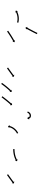

<svg xmlns="http://www.w3.org/2000/svg" viewBox="1156 -1740 595 2946"><g transform="rotate(90 1453.0 -266.5)"><path d="M321.1 -231.5C321.6 -231.3 322 -231.2 322.5 -231L328.5 -250.1C328 -250.3 327.4 -250.4 326.9 -250.6C326.9 -250.6 326.9 -250.6 326.8 -250.6C326.8 -250.6 326.8 -250.6 326.8 -250.6C325 -251.1 323.3 -251.6 321.5 -252.1C321.5 -252.1 321.5 -252.1 321.4 -252.1C321.4 -252.1 321.4 -252.1 321.4 -252.1C318.6 -252.8 315.8 -253.4 313 -254C313 -254 313 -254 313 -254C312.9 -254 312.9 -254 312.9 -254C309.3 -254.7 305.6 -255.3 301.9 -255.9C301.9 -255.9 301.9 -255.9 301.9 -255.9C301.8 -255.9 301.8 -255.9 301.8 -255.9C297.4 -256.5 293.1 -257 288.7 -257.4C288.7 -257.4 288.7 -257.4 288.6 -257.4C288.6 -257.4 288.5 -257.4 288.5 -257.4C283.6 -257.8 278.7 -258.1 273.9 -258.3C273.9 -258.3 273.8 -258.3 273.7 -258.3C273.7 -258.3 273.6 -258.3 273.6 -258.3C268.4 -258.4 263.2 -258.4 257.9 -258.2C257.9 -258.2 257.9 -258.2 257.8 -258.2C257.8 -258.2 257.7 -258.2 257.7 -258.2C252.3 -258 246.9 -257.6 241.5 -257.1C241.5 -257.1 241.5 -257.1 241.4 -257.1C241.4 -257.1 241.3 -257.1 241.3 -257.1C235.9 -256.4 230.6 -255.7 225.3 -254.8C225.3 -254.8 225.2 -254.8 225.1 -254.8C225.1 -254.8 225 -254.8 225 -254.8C219.9 -253.9 214.8 -252.8 209.7 -251.6C209.7 -251.6 209.6 -251.6 209.6 -251.6C209.5 -251.6 209.5 -251.6 209.5 -251.6C204.7 -250.4 200 -249.1 195.3 -247.7C195.3 -247.7 195.3 -247.7 195.2 -247.7C195.2 -247.6 195.1 -247.6 195.1 -247.6C190.9 -246.3 186.8 -244.9 182.7 -243.4C182.7 -243.4 182.6 -243.4 182.6 -243.4C182.5 -243.3 182.5 -243.3 182.5 -243.3C179 -242 175.6 -240.6 172.2 -239.2C172.2 -239.2 172.1 -239.2 172.1 -239.2C172.1 -239.2 172 -239.2 172 -239.2C169.4 -238 166.8 -236.9 164.2 -235.7C164.2 -235.7 164.2 -235.7 164.2 -235.6C164.1 -235.6 164.1 -235.6 164.1 -235.6C162.5 -234.8 160.8 -234 159.2 -233.2C159.2 -233.2 159.1 -233.2 159.1 -233.2C159.1 -233.2 159.1 -233.2 159.1 -233.2C158.5 -232.9 158 -232.6 157.4 -232.3L151.4 -244.1L141.2 -213L172.3 -202.7L166.4 -214.5C167 -214.8 167.5 -215 168.1 -215.3C168.1 -215.3 168.1 -215.3 168 -215.3C168 -215.3 168 -215.3 168 -215.3C169.6 -216.1 171.1 -216.8 172.7 -217.6C172.7 -217.6 172.7 -217.5 172.7 -217.5C172.6 -217.5 172.6 -217.5 172.6 -217.5C175.1 -218.6 177.5 -219.7 180 -220.8C180 -220.8 180 -220.8 179.9 -220.8C179.9 -220.8 179.9 -220.8 179.9 -220.8C183.1 -222.1 186.4 -223.4 189.6 -224.6C189.6 -224.6 189.6 -224.6 189.5 -224.6C189.5 -224.6 189.5 -224.6 189.5 -224.6C193.3 -226 197.3 -227.3 201.2 -228.6C201.2 -228.6 201.2 -228.6 201.1 -228.5C201.1 -228.5 201 -228.5 201 -228.5C205.4 -229.8 209.9 -231.1 214.4 -232.2C214.4 -232.2 214.3 -232.2 214.3 -232.2C214.2 -232.2 214.2 -232.1 214.2 -232.1C219 -233.2 223.8 -234.2 228.7 -235.1C228.7 -235.1 228.6 -235.1 228.5 -235.1C228.5 -235.1 228.4 -235.1 228.4 -235.1C233.5 -235.9 238.5 -236.6 243.6 -237.2C243.6 -237.2 243.5 -237.2 243.5 -237.2C243.4 -237.2 243.4 -237.2 243.4 -237.2C248.5 -237.6 253.6 -238 258.7 -238.2C258.7 -238.2 258.6 -238.2 258.6 -238.2C258.5 -238.2 258.4 -238.2 258.4 -238.2C263.4 -238.4 268.3 -238.4 273.3 -238.3C273.3 -238.3 273.2 -238.3 273.2 -238.3C273.1 -238.3 273.1 -238.3 273.1 -238.3C277.7 -238.1 282.3 -237.9 286.9 -237.5C286.9 -237.5 286.9 -237.5 286.8 -237.5C286.8 -237.5 286.7 -237.5 286.7 -237.5C290.9 -237.1 295 -236.6 299.1 -236.1C299.1 -236.1 299 -236.1 299 -236.1C298.9 -236.1 298.9 -236.1 298.9 -236.1C302.3 -235.6 305.7 -235 309.1 -234.3C309.1 -234.3 309.1 -234.3 309.1 -234.4C309 -234.4 309 -234.4 309 -234.4C311.5 -233.8 314.1 -233.3 316.7 -232.7C316.7 -232.7 316.6 -232.7 316.6 -232.7C316.6 -232.7 316.5 -232.7 316.5 -232.7C318.1 -232.3 319.7 -231.9 321.2 -231.4C321.2 -231.4 321.2 -231.4 321.2 -231.4C321.1 -231.5 321.1 -231.5 321.1 -231.5ZM502.3 -533.5C502.6 -534.1 502.9 -534.7 503.1 -535.4L484.9 -543.6C484.6 -543 484.4 -542.4 484.1 -541.8L484.1 -541.8L484.1 -541.8C483.3 -540.1 482.5 -538.4 481.7 -536.7L481.7 -536.7L481.7 -536.7C480.5 -534 479.3 -531.4 478 -528.7L478 -528.8L478 -528.8C476.4 -525.4 474.7 -522 473.1 -518.6L473.1 -518.6L473.1 -518.6C471.1 -514.6 469.1 -510.6 467.1 -506.5L467.1 -506.6L467.1 -506.6C464.9 -502.1 462.6 -497.7 460.3 -493.2L460.3 -493.2L460.3 -493.2C457.9 -488.5 455.5 -483.7 453 -479L453 -479L453 -479C450.5 -474.1 447.9 -469.2 445.4 -464.4L445.4 -464.4L445.4 -464.4C442.8 -459.5 440.2 -454.6 437.7 -449.8L437.7 -449.8L437.7 -449.8C435.2 -445 432.7 -440.3 430.2 -435.6C427.8 -431.2 425.5 -426.8 423.1 -422.4C421 -418.5 418.9 -414.6 416.8 -410.6C415 -407.3 413.2 -404 411.4 -400.7C410 -398.1 408.6 -395.6 407.3 -393C406.4 -391.3 405.5 -389.7 404.6 -388.1C404.3 -387.5 404 -386.9 403.6 -386.3L392.1 -392.6L401.4 -361.2L432.8 -370.5L421.2 -376.8C421.5 -377.4 421.9 -378 422.2 -378.5C423.1 -380.2 424 -381.8 424.9 -383.5C426.2 -386 427.6 -388.6 429 -391.2C430.8 -394.5 432.6 -397.8 434.4 -401.2C436.5 -405.1 438.6 -409.1 440.7 -413C443.1 -417.4 445.5 -421.8 447.8 -426.2C450.3 -430.9 452.8 -435.7 455.3 -440.4L455.3 -440.4L455.3 -440.4C457.9 -445.3 460.5 -450.2 463.1 -455.1L463.1 -455.1L463.1 -455.1C465.6 -460 468.2 -464.9 470.8 -469.8L470.8 -469.8L470.8 -469.8C473.2 -474.6 475.7 -479.3 478.1 -484.1L478.1 -484.1L478.1 -484.1C480.4 -488.6 482.7 -493.1 485 -497.6L485 -497.6L485 -497.6C487 -501.6 489 -505.7 491 -509.7L491 -509.8L491 -509.8C492.7 -513.2 494.4 -516.7 496 -520.1L496 -520.1L496.1 -520.1C497.3 -522.8 498.6 -525.5 499.9 -528.2L499.9 -528.2L499.9 -528.2C500.7 -530 501.5 -531.7 502.3 -533.5L502.3 -533.5Z M452.6 -95.4C452.1 -95 451.5 -94.6 451 -94.2L462.4 -77.8C463 -78.2 463.5 -78.6 464.1 -79C465.6 -80 467.1 -81.1 468.7 -82.2L468.7 -82.2L468.7 -82.2C471.1 -83.8 473.5 -85.5 475.9 -87.1L475.9 -87.1L475.9 -87.1C479 -89.2 482.1 -91.4 485.3 -93.5L485.2 -93.5L485.2 -93.5C488.9 -96 492.7 -98.5 496.4 -100.9L496.4 -100.9L496.4 -100.9C500.5 -103.7 504.7 -106.4 508.9 -109.2L508.9 -109.2L508.9 -109.2C513.3 -112.1 517.8 -115 522.3 -117.9L522.3 -117.9L522.3 -117.8C526.9 -120.8 531.6 -123.8 536.3 -126.7L536.3 -126.7L536.2 -126.7C540.9 -129.6 545.6 -132.5 550.3 -135.4L550.3 -135.4L550.3 -135.4C554.8 -138.2 559.4 -141 564 -143.7L563.9 -143.7L563.9 -143.7C568.2 -146.3 572.5 -148.9 576.8 -151.4L576.8 -151.4L576.8 -151.4C580.6 -153.7 584.5 -155.9 588.4 -158.2L588.4 -158.2L588.3 -158.2C591.6 -160.1 594.9 -162 598.2 -163.8L598.2 -163.8L598.2 -163.8C600.7 -165.3 603.2 -166.7 605.8 -168.2L605.8 -168.2L605.8 -168.2C607.4 -169.1 609 -170 610.7 -170.9C611.2 -171.2 611.8 -171.6 612.4 -171.9L618.8 -160.4L627.8 -191.9L596.2 -200.8L602.6 -189.3C602.1 -189 601.5 -188.7 600.9 -188.4C599.2 -187.4 597.6 -186.5 595.9 -185.6L595.9 -185.6L595.9 -185.6C593.4 -184.1 590.8 -182.7 588.3 -181.2L588.2 -181.2L588.2 -181.2C584.9 -179.3 581.6 -177.4 578.3 -175.5L578.3 -175.5L578.3 -175.5C574.4 -173.2 570.5 -170.9 566.6 -168.6L566.6 -168.6L566.6 -168.6C562.3 -166 557.9 -163.5 553.6 -160.9L553.6 -160.9L553.6 -160.9C549 -158.1 544.4 -155.3 539.8 -152.5L539.8 -152.5L539.8 -152.4C535.1 -149.5 530.3 -146.6 525.6 -143.6L525.6 -143.6L525.6 -143.6C520.9 -140.7 516.2 -137.7 511.5 -134.7L511.5 -134.7L511.5 -134.7C507 -131.8 502.5 -128.9 498 -125.9L497.9 -125.9L497.9 -125.9C493.7 -123.2 489.5 -120.4 485.3 -117.6L485.3 -117.6L485.3 -117.6C481.5 -115.1 477.8 -112.6 474.1 -110.1L474.1 -110.1L474 -110C470.9 -107.9 467.7 -105.8 464.6 -103.6L464.6 -103.6L464.6 -103.6C462.1 -101.9 459.7 -100.3 457.3 -98.6L457.3 -98.6L457.3 -98.6C455.7 -97.5 454.2 -96.5 452.6 -95.4Z M1017.2 -93.7C1016.7 -93.4 1016.3 -93.1 1015.8 -92.8L1027.4 -76.5C1027.9 -76.8 1028.3 -77.1 1028.7 -77.4C1030 -78.3 1031.3 -79.2 1032.5 -80.1C1034.4 -81.5 1036.4 -82.9 1038.3 -84.2C1040.9 -86 1043.4 -87.8 1045.9 -89.6C1048.9 -91.7 1051.9 -93.8 1054.9 -96C1058.2 -98.3 1061.5 -100.7 1064.8 -103.1C1068.4 -105.6 1072 -108.1 1075.5 -110.7C1079.2 -113.3 1082.8 -115.9 1086.5 -118.6C1090.2 -121.2 1093.8 -123.8 1097.5 -126.5L1097.5 -126.5L1097.5 -126.5C1101 -129 1104.6 -131.6 1108.1 -134.2L1108.1 -134.2L1108.1 -134.2C1111.4 -136.6 1114.7 -139 1118 -141.4L1118 -141.4L1118 -141.4C1120.9 -143.6 1123.9 -145.7 1126.8 -147.9L1126.8 -147.9L1126.8 -147.9C1129.3 -149.8 1131.8 -151.6 1134.3 -153.4C1136.2 -154.9 1138.1 -156.3 1140 -157.7C1141.2 -158.6 1142.5 -159.6 1143.7 -160.5C1144.1 -160.8 1144.6 -161.1 1145 -161.4L1152.9 -150.9L1157.5 -183.4L1125.1 -188L1133 -177.4C1132.6 -177.1 1132.1 -176.8 1131.7 -176.5C1130.5 -175.6 1129.3 -174.6 1128 -173.7C1126.1 -172.3 1124.2 -170.9 1122.3 -169.5C1119.9 -167.7 1117.4 -165.8 1114.9 -164L1114.9 -164L1114.9 -164C1112 -161.8 1109.1 -159.7 1106.1 -157.5L1106.1 -157.5L1106.2 -157.5C1102.9 -155.1 1099.6 -152.7 1096.3 -150.3L1096.3 -150.3L1096.3 -150.3C1092.8 -147.8 1089.3 -145.2 1085.8 -142.7L1085.8 -142.7L1085.8 -142.7C1082.1 -140.1 1078.5 -137.4 1074.8 -134.8C1071.2 -132.2 1067.5 -129.6 1063.9 -126.9C1060.3 -124.4 1056.8 -121.9 1053.2 -119.4C1049.9 -117 1046.6 -114.6 1043.3 -112.3C1040.3 -110.1 1037.3 -108 1034.3 -105.9C1031.8 -104.1 1029.3 -102.3 1026.8 -100.5C1024.8 -99.2 1022.9 -97.8 1020.9 -96.4C1019.7 -95.5 1018.4 -94.6 1017.2 -93.7Z M1252.6 -1.3C1252.2 -0.7 1251.9 -0.1 1251.5 0.4L1268.2 11.5C1268.5 10.9 1268.9 10.3 1269.3 9.8L1269.3 9.8L1269.3 9.8C1270.3 8.2 1271.4 6.7 1272.4 5.1C1272.4 5.1 1272.4 5.1 1272.4 5.1C1272.4 5.1 1272.4 5.1 1272.4 5.1C1274.1 2.7 1275.8 0.3 1277.5 -2.1C1277.5 -2.1 1277.5 -2 1277.5 -2C1277.4 -2 1277.4 -2 1277.4 -2C1279.6 -5.1 1281.9 -8.2 1284.1 -11.2L1284.1 -11.2L1284.1 -11.2C1286.8 -14.8 1289.4 -18.4 1292.1 -22L1292.1 -22L1292.1 -21.9C1295.1 -25.9 1298.2 -29.9 1301.3 -33.8L1301.2 -33.8L1301.2 -33.8C1304.5 -38 1307.8 -42.2 1311.2 -46.4L1311.2 -46.4L1311.2 -46.4C1314.6 -50.7 1318.1 -54.9 1321.6 -59.2L1321.6 -59.2L1321.6 -59.2C1325.1 -63.4 1328.7 -67.7 1332.2 -71.9L1332.2 -71.8L1332.2 -71.8C1335.7 -75.9 1339.2 -80 1342.7 -84L1342.7 -84L1342.6 -84C1345.9 -87.7 1349.3 -91.5 1352.6 -95.2L1352.6 -95.2L1352.6 -95.2C1355.6 -98.5 1358.6 -101.8 1361.6 -105.1L1361.6 -105.1L1361.6 -105.1C1364.2 -107.9 1366.7 -110.6 1369.3 -113.4L1369.3 -113.4L1369.3 -113.4C1371.3 -115.5 1373.3 -117.6 1375.3 -119.7L1375.3 -119.7L1375.3 -119.7C1376.6 -121.1 1377.9 -122.4 1379.2 -123.8L1379.2 -123.8L1379.2 -123.8C1379.7 -124.3 1380.2 -124.7 1380.6 -125.2L1390.1 -116L1389.6 -148.8L1356.8 -148.3L1366.3 -139.2C1365.8 -138.7 1365.3 -138.2 1364.9 -137.7L1364.9 -137.7L1364.9 -137.7C1363.5 -136.3 1362.2 -135 1360.9 -133.6L1360.9 -133.6L1360.9 -133.6C1358.8 -131.4 1356.8 -129.3 1354.8 -127.1L1354.7 -127.1L1354.7 -127.1C1352.1 -124.3 1349.5 -121.5 1346.9 -118.7L1346.9 -118.6L1346.9 -118.6C1343.8 -115.3 1340.7 -111.9 1337.7 -108.6L1337.7 -108.5L1337.7 -108.5C1334.3 -104.7 1331 -101 1327.6 -97.1L1327.6 -97.1L1327.6 -97.1C1324 -93 1320.5 -88.9 1317 -84.8L1317 -84.8L1317 -84.8C1313.4 -80.5 1309.8 -76.2 1306.2 -71.9L1306.2 -71.9L1306.2 -71.9C1302.6 -67.6 1299.1 -63.3 1295.6 -58.9L1295.6 -58.9L1295.6 -58.9C1292.2 -54.6 1288.8 -50.4 1285.5 -46.1L1285.5 -46.1L1285.5 -46.1C1282.4 -42.1 1279.3 -38.1 1276.2 -34.1L1276.2 -34L1276.2 -34C1273.4 -30.4 1270.7 -26.7 1268 -23.1L1268 -23.1L1268 -23C1265.7 -19.9 1263.4 -16.8 1261.2 -13.7C1261.2 -13.7 1261.2 -13.6 1261.2 -13.6C1261.2 -13.6 1261.1 -13.6 1261.1 -13.6C1259.4 -11.2 1257.7 -8.7 1256 -6.2C1256 -6.2 1256 -6.2 1256 -6.2C1256 -6.2 1255.9 -6.2 1255.9 -6.2C1254.8 -4.6 1253.7 -3 1252.6 -1.3L1252.6 -1.3ZM1457.4 -7.2C1457 -6.7 1456.6 -6.1 1456.2 -5.6L1472.2 6.4C1472.6 5.9 1473 5.3 1473.4 4.8C1474.5 3.3 1475.6 1.8 1476.8 0.3C1478.5 -2 1480.3 -4.3 1482 -6.7L1482 -6.7L1482 -6.6C1484.3 -9.7 1486.6 -12.7 1488.9 -15.7L1488.9 -15.7L1488.9 -15.7C1491.6 -19.2 1494.3 -22.8 1497.1 -26.3L1497.1 -26.3L1497 -26.3C1500.1 -30.2 1503.2 -34.2 1506.2 -38.1L1506.2 -38.1L1506.2 -38.1C1509.5 -42.3 1512.8 -46.5 1516.2 -50.7L1516.2 -50.7L1516.1 -50.6C1519.6 -55 1523 -59.3 1526.5 -63.6L1526.5 -63.5L1526.5 -63.5C1529.9 -67.8 1533.4 -72.1 1536.9 -76.4L1536.9 -76.3L1536.9 -76.3C1540.3 -80.4 1543.7 -84.6 1547.2 -88.7L1547.1 -88.6L1547.1 -88.6C1550.4 -92.5 1553.6 -96.3 1556.8 -100.1L1556.8 -100.1L1556.8 -100C1559.7 -103.4 1562.6 -106.8 1565.6 -110.2L1565.6 -110.2L1565.6 -110.2C1568.1 -113 1570.6 -115.9 1573.1 -118.7L1573.1 -118.7L1573 -118.7C1575 -120.9 1576.9 -123.1 1578.9 -125.2L1578.9 -125.2L1578.9 -125.2C1580.1 -126.6 1581.4 -128 1582.6 -129.4L1582.6 -129.4L1582.6 -129.4C1583.1 -129.9 1583.5 -130.4 1584 -130.9L1593.7 -122L1592.2 -154.8L1559.4 -153.2L1569.2 -144.3C1568.7 -143.8 1568.3 -143.3 1567.8 -142.8L1567.8 -142.8L1567.8 -142.8C1566.5 -141.4 1565.3 -140 1564 -138.6L1564 -138.6L1564 -138.6C1562 -136.4 1560.1 -134.2 1558.1 -132L1558.1 -132L1558.1 -132C1555.5 -129.1 1553 -126.2 1550.5 -123.4L1550.5 -123.3L1550.5 -123.3C1547.5 -119.9 1544.6 -116.5 1541.6 -113.1L1541.6 -113.1L1541.6 -113C1538.3 -109.2 1535.1 -105.4 1531.8 -101.5L1531.8 -101.5L1531.8 -101.5C1528.4 -97.4 1524.9 -93.2 1521.5 -89.1L1521.5 -89.1L1521.5 -89C1517.9 -84.7 1514.4 -80.4 1510.9 -76.1L1510.9 -76.1L1510.9 -76.1C1507.4 -71.8 1504 -67.5 1500.5 -63.1L1500.5 -63.1L1500.5 -63.1C1497.1 -58.9 1493.8 -54.7 1490.5 -50.4L1490.5 -50.4L1490.5 -50.4C1487.4 -46.5 1484.3 -42.5 1481.2 -38.5L1481.2 -38.5L1481.2 -38.5C1478.5 -35 1475.7 -31.4 1473 -27.8L1473 -27.8L1473 -27.8C1470.7 -24.8 1468.4 -21.8 1466.1 -18.7L1466.1 -18.7L1466.1 -18.7C1464.3 -16.4 1462.6 -14.1 1460.8 -11.7C1459.7 -10.2 1458.5 -8.7 1457.4 -7.2Z M1690.5 -395.7C1690.4 -395.3 1690.2 -394.9 1690.1 -394.5L1709.2 -388.5C1709.3 -388.9 1709.4 -389.2 1709.6 -389.6C1709.6 -389.6 1709.6 -389.6 1709.5 -389.6C1709.5 -389.5 1709.5 -389.5 1709.5 -389.5C1709.9 -390.5 1710.2 -391.5 1710.6 -392.5C1710.6 -392.5 1710.6 -392.5 1710.6 -392.4C1710.5 -392.4 1710.5 -392.3 1710.5 -392.3C1711.1 -393.9 1711.8 -395.4 1712.5 -397C1712.5 -397 1712.4 -396.9 1712.4 -396.8C1712.4 -396.7 1712.3 -396.7 1712.3 -396.7C1713.3 -398.6 1714.3 -400.6 1715.5 -402.4C1715.5 -402.4 1715.4 -402.3 1715.3 -402.3C1715.3 -402.2 1715.2 -402.1 1715.2 -402.1C1716.6 -404.3 1718.2 -406.4 1719.8 -408.4C1719.8 -408.4 1719.7 -408.3 1719.6 -408.2C1719.5 -408.1 1719.4 -408 1719.4 -408C1721.4 -410.2 1723.4 -412.3 1725.6 -414.2C1725.6 -414.2 1725.5 -414.1 1725.4 -414C1725.2 -413.9 1725.1 -413.8 1725.1 -413.8C1727.6 -415.8 1730.2 -417.5 1732.9 -419.1C1732.9 -419.1 1732.7 -419.1 1732.6 -419C1732.4 -418.9 1732.3 -418.8 1732.3 -418.8C1735.2 -420.3 1738.2 -421.5 1741.2 -422.6C1741.2 -422.6 1741.1 -422.6 1740.9 -422.5C1740.7 -422.5 1740.6 -422.4 1740.6 -422.4C1743.7 -423.2 1746.9 -423.9 1750.1 -424.3C1750.1 -424.3 1749.9 -424.3 1749.8 -424.3C1749.6 -424.2 1749.4 -424.2 1749.4 -424.2C1752.5 -424.4 1755.7 -424.4 1758.8 -424.3C1758.8 -424.3 1758.6 -424.3 1758.5 -424.3C1758.3 -424.3 1758.1 -424.3 1758.1 -424.3C1761.1 -423.9 1764.1 -423.3 1767 -422.5C1767 -422.5 1766.8 -422.6 1766.5 -422.7C1766.3 -422.7 1766.1 -422.8 1766.1 -422.8C1768.7 -421.7 1771.3 -420.4 1773.6 -418.8C1773.6 -418.8 1773.4 -418.9 1773.2 -419.1C1772.9 -419.3 1772.7 -419.4 1772.7 -419.4C1774.5 -417.8 1776.2 -416.1 1777.7 -414.2C1777.7 -414.2 1777.6 -414.3 1777.5 -414.5C1777.4 -414.6 1777.3 -414.8 1777.3 -414.8C1778.3 -413.3 1779.2 -411.8 1780 -410.2C1780 -410.2 1780 -410.3 1780 -410.3C1779.9 -410.4 1779.9 -410.5 1779.9 -410.5C1780.4 -409.5 1780.8 -408.5 1781.3 -407.5C1781.3 -407.5 1781.3 -407.5 1781.3 -407.6C1781.2 -407.6 1781.2 -407.6 1781.2 -407.6C1781.4 -407.2 1781.5 -406.9 1781.7 -406.5L1769.5 -401.5L1799.8 -388.9L1812.3 -419.2L1800.2 -414.2C1800 -414.6 1799.8 -415 1799.7 -415.4C1799.7 -415.4 1799.7 -415.4 1799.6 -415.4C1799.6 -415.5 1799.6 -415.5 1799.6 -415.5C1799.1 -416.7 1798.5 -418 1797.9 -419.2C1797.9 -419.2 1797.9 -419.3 1797.8 -419.3C1797.8 -419.4 1797.7 -419.5 1797.7 -419.5C1796.6 -421.7 1795.3 -423.8 1794 -425.8C1794 -425.8 1793.9 -426 1793.7 -426.1C1793.6 -426.3 1793.5 -426.4 1793.5 -426.4C1791.3 -429.3 1788.7 -432 1785.9 -434.4C1785.9 -434.4 1785.7 -434.6 1785.5 -434.8C1785.3 -435 1785.1 -435.1 1785.1 -435.1C1781.5 -437.6 1777.7 -439.7 1773.6 -441.3C1773.6 -441.3 1773.4 -441.4 1773.2 -441.5C1772.9 -441.6 1772.7 -441.7 1772.7 -441.7C1768.7 -442.8 1764.7 -443.7 1760.6 -444.2C1760.6 -444.2 1760.4 -444.2 1760.3 -444.2C1760.1 -444.2 1759.9 -444.2 1759.9 -444.2C1756 -444.5 1752.1 -444.4 1748.2 -444.2C1748.2 -444.2 1748 -444.2 1747.8 -444.2C1747.7 -444.1 1747.5 -444.1 1747.5 -444.1C1743.4 -443.6 1739.4 -442.8 1735.4 -441.7C1735.4 -441.7 1735.2 -441.7 1735 -441.6C1734.9 -441.6 1734.7 -441.5 1734.7 -441.5C1730.8 -440.2 1726.9 -438.5 1723.2 -436.6C1723.2 -436.6 1723.1 -436.6 1722.9 -436.5C1722.8 -436.4 1722.6 -436.3 1722.6 -436.3C1719.2 -434.3 1715.8 -432 1712.7 -429.5C1712.7 -429.5 1712.6 -429.4 1712.5 -429.3C1712.3 -429.2 1712.2 -429.1 1712.2 -429.1C1709.5 -426.6 1706.9 -424 1704.4 -421.2C1704.4 -421.2 1704.3 -421.1 1704.2 -421C1704.2 -420.9 1704.1 -420.8 1704.1 -420.8C1702.1 -418.3 1700.2 -415.6 1698.4 -412.9C1698.4 -412.9 1698.4 -412.8 1698.3 -412.7C1698.2 -412.6 1698.2 -412.5 1698.2 -412.5C1696.8 -410.2 1695.6 -407.9 1694.4 -405.5C1694.4 -405.5 1694.4 -405.4 1694.3 -405.3C1694.3 -405.3 1694.3 -405.2 1694.3 -405.2C1693.4 -403.4 1692.6 -401.5 1691.9 -399.6C1691.9 -399.6 1691.9 -399.6 1691.9 -399.5C1691.8 -399.5 1691.8 -399.4 1691.8 -399.4C1691.4 -398.2 1690.9 -397 1690.5 -395.8C1690.5 -395.8 1690.5 -395.8 1690.5 -395.8C1690.5 -395.7 1690.5 -395.7 1690.5 -395.7Z M2027.6 -229.7C2028.2 -229.9 2028.7 -230.2 2029.2 -230.4L2020.8 -248.5C2020.2 -248.3 2019.6 -248 2019 -247.7C2019 -247.7 2019 -247.7 2019 -247.7C2019 -247.7 2019 -247.7 2019 -247.7C2017.3 -246.9 2015.7 -246.1 2014.1 -245.3C2014.1 -245.3 2014 -245.2 2014 -245.2C2014 -245.2 2014 -245.2 2014 -245.2C2011.4 -243.9 2009 -242.5 2006.5 -241.1C2006.5 -241.1 2006.5 -241 2006.4 -241C2006.4 -241 2006.3 -241 2006.3 -241C2003.2 -239.1 2000.1 -237.1 1997 -235.1C1997 -235.1 1996.9 -235 1996.9 -235C1996.9 -235 1996.8 -235 1996.8 -235C1993.2 -232.5 1989.7 -229.9 1986.2 -227.3C1986.2 -227.3 1986.1 -227.3 1986.1 -227.2C1986 -227.2 1986 -227.2 1986 -227.2C1982.2 -224.1 1978.4 -221 1974.7 -217.8C1974.7 -217.8 1974.7 -217.8 1974.6 -217.7C1974.6 -217.7 1974.5 -217.6 1974.5 -217.6C1970.7 -214.1 1966.9 -210.5 1963.2 -206.8C1963.2 -206.8 1963.2 -206.8 1963.2 -206.7C1963.1 -206.7 1963.1 -206.6 1963.1 -206.6C1959.4 -202.7 1955.8 -198.7 1952.3 -194.6C1952.3 -194.6 1952.2 -194.5 1952.2 -194.5C1952.1 -194.4 1952.1 -194.4 1952.1 -194.4C1948.7 -190.2 1945.4 -185.9 1942.3 -181.5C1942.3 -181.5 1942.2 -181.5 1942.2 -181.4C1942.2 -181.4 1942.1 -181.3 1942.1 -181.3C1939.2 -177 1936.3 -172.6 1933.6 -168.2C1933.6 -168.2 1933.6 -168.1 1933.6 -168.1C1933.5 -168 1933.5 -168 1933.5 -168C1931.1 -163.7 1928.7 -159.5 1926.5 -155.1C1926.5 -155.1 1926.5 -155.1 1926.4 -155C1926.4 -155 1926.4 -154.9 1926.4 -154.9C1924.5 -151 1922.7 -147 1921 -143C1921 -143 1921 -142.9 1920.9 -142.9C1920.9 -142.8 1920.9 -142.8 1920.9 -142.8C1919.5 -139.4 1918.2 -135.9 1917 -132.4C1917 -132.4 1917 -132.4 1916.9 -132.4C1916.9 -132.3 1916.9 -132.3 1916.9 -132.3C1916 -129.6 1915.1 -126.9 1914.3 -124.2C1914.3 -124.2 1914.3 -124.1 1914.3 -124.1C1914.3 -124.1 1914.3 -124 1914.3 -124C1913.8 -122.3 1913.3 -120.5 1912.8 -118.7C1912.8 -118.7 1912.8 -118.7 1912.8 -118.7C1912.8 -118.7 1912.8 -118.7 1912.8 -118.7C1912.6 -118.1 1912.5 -117.4 1912.3 -116.8L1899.5 -120.1L1916.3 -91.9L1944.5 -108.7L1931.7 -111.9C1931.8 -112.5 1932 -113.1 1932.2 -113.7C1932.2 -113.7 1932.1 -113.7 1932.1 -113.6C1932.1 -113.6 1932.1 -113.6 1932.1 -113.6C1932.6 -115.2 1933 -116.9 1933.5 -118.5C1933.5 -118.5 1933.5 -118.5 1933.5 -118.4C1933.5 -118.4 1933.5 -118.4 1933.5 -118.4C1934.2 -120.9 1935 -123.4 1935.9 -125.9C1935.9 -125.9 1935.9 -125.9 1935.8 -125.8C1935.8 -125.8 1935.8 -125.7 1935.8 -125.7C1937 -129 1938.2 -132.2 1939.5 -135.4C1939.5 -135.4 1939.4 -135.3 1939.4 -135.3C1939.4 -135.2 1939.4 -135.2 1939.4 -135.2C1941 -138.9 1942.6 -142.6 1944.4 -146.2C1944.4 -146.2 1944.4 -146.2 1944.4 -146.1C1944.3 -146.1 1944.3 -146 1944.3 -146C1946.4 -150.1 1948.5 -154 1950.8 -158C1950.8 -158 1950.8 -157.9 1950.8 -157.9C1950.7 -157.8 1950.7 -157.8 1950.7 -157.8C1953.2 -161.9 1955.9 -166 1958.6 -170C1958.6 -170 1958.6 -170 1958.6 -169.9C1958.5 -169.9 1958.5 -169.8 1958.5 -169.8C1961.4 -173.9 1964.5 -177.9 1967.7 -181.8C1967.7 -181.8 1967.6 -181.8 1967.6 -181.7C1967.5 -181.7 1967.5 -181.6 1967.5 -181.6C1970.8 -185.5 1974.1 -189.2 1977.6 -192.9C1977.6 -192.9 1977.6 -192.8 1977.5 -192.8C1977.5 -192.8 1977.4 -192.7 1977.4 -192.7C1980.9 -196.2 1984.4 -199.6 1988 -202.9C1988 -202.9 1988 -202.8 1987.9 -202.8C1987.9 -202.8 1987.8 -202.7 1987.8 -202.7C1991.3 -205.7 1994.8 -208.6 1998.4 -211.5C1998.4 -211.5 1998.3 -211.4 1998.3 -211.4C1998.2 -211.4 1998.2 -211.3 1998.2 -211.3C2001.5 -213.8 2004.8 -216.2 2008.1 -218.5C2008.1 -218.5 2008.1 -218.4 2008 -218.4C2008 -218.4 2007.9 -218.3 2007.9 -218.3C2010.8 -220.2 2013.7 -222.1 2016.6 -223.8C2016.6 -223.8 2016.6 -223.8 2016.6 -223.8C2016.5 -223.7 2016.5 -223.7 2016.5 -223.7C2018.7 -225 2021 -226.3 2023.3 -227.5C2023.3 -227.5 2023.3 -227.5 2023.3 -227.5C2023.2 -227.5 2023.2 -227.5 2023.2 -227.5C2024.7 -228.2 2026.2 -229 2027.7 -229.7C2027.7 -229.7 2027.7 -229.7 2027.6 -229.7C2027.6 -229.7 2027.6 -229.7 2027.6 -229.7Z M2268.9 -192C2268.3 -192 2267.6 -192 2267 -192L2267 -172C2267.7 -172 2268.3 -172 2269 -172L2269 -172L2269 -172C2270.9 -172 2272.7 -172 2274.6 -172.1C2274.6 -172.1 2274.6 -172.1 2274.6 -172.1C2274.6 -172.1 2274.6 -172.1 2274.6 -172.1C2277.5 -172.1 2280.4 -172.2 2283.3 -172.3C2283.3 -172.3 2283.3 -172.3 2283.3 -172.3C2283.3 -172.3 2283.3 -172.3 2283.3 -172.3C2287.1 -172.4 2290.8 -172.6 2294.5 -172.8C2294.5 -172.8 2294.6 -172.8 2294.6 -172.8C2294.6 -172.8 2294.6 -172.8 2294.6 -172.8C2299 -173.1 2303.4 -173.5 2307.8 -173.9C2307.8 -173.9 2307.9 -173.9 2307.9 -173.9C2307.9 -173.9 2308 -173.9 2308 -173.9C2312.9 -174.4 2317.8 -174.9 2322.7 -175.6C2322.7 -175.6 2322.7 -175.6 2322.7 -175.6C2322.8 -175.6 2322.8 -175.6 2322.8 -175.6C2328 -176.3 2333.2 -177.1 2338.4 -178C2338.4 -178 2338.4 -178 2338.5 -178C2338.5 -178 2338.6 -178 2338.6 -178C2343.9 -179 2349.2 -180 2354.6 -181.2C2354.6 -181.2 2354.6 -181.2 2354.6 -181.2C2354.7 -181.2 2354.7 -181.2 2354.7 -181.2C2360 -182.4 2365.3 -183.7 2370.5 -185.1C2370.5 -185.1 2370.6 -185.1 2370.6 -185.1C2370.6 -185.1 2370.7 -185.1 2370.7 -185.1C2375.8 -186.5 2380.8 -188 2385.8 -189.6C2385.8 -189.6 2385.9 -189.6 2385.9 -189.6C2385.9 -189.6 2386 -189.6 2386 -189.6C2390.6 -191.2 2395.3 -192.8 2399.9 -194.4C2399.9 -194.4 2400 -194.5 2400 -194.5C2400 -194.5 2400.1 -194.5 2400.1 -194.5C2404.2 -196 2408.3 -197.6 2412.4 -199.3C2412.4 -199.3 2412.4 -199.3 2412.4 -199.3C2412.5 -199.3 2412.5 -199.3 2412.5 -199.3C2415.9 -200.8 2419.4 -202.3 2422.8 -203.8C2422.8 -203.8 2422.8 -203.8 2422.8 -203.8C2422.8 -203.8 2422.8 -203.8 2422.8 -203.8C2425.5 -205 2428.1 -206.2 2430.7 -207.5C2430.7 -207.5 2430.7 -207.5 2430.7 -207.5C2430.7 -207.5 2430.7 -207.5 2430.7 -207.5C2432.4 -208.3 2434 -209.1 2435.7 -210L2435.7 -210L2435.7 -210C2436.3 -210.3 2436.9 -210.6 2437.5 -210.8L2443.4 -199.1L2453.6 -230.2L2422.5 -240.4L2428.4 -228.7C2427.9 -228.4 2427.3 -228.1 2426.7 -227.8L2426.7 -227.8L2426.8 -227.8C2425.2 -227 2423.6 -226.3 2422 -225.5C2422 -225.5 2422 -225.5 2422 -225.5C2422 -225.5 2422 -225.5 2422 -225.5C2419.5 -224.3 2417 -223.2 2414.5 -222C2414.5 -222 2414.5 -222 2414.6 -222C2414.6 -222 2414.6 -222 2414.6 -222C2411.3 -220.6 2408.1 -219.2 2404.8 -217.8C2404.8 -217.8 2404.8 -217.8 2404.8 -217.8C2404.8 -217.8 2404.9 -217.8 2404.9 -217.8C2400.9 -216.2 2397 -214.7 2393 -213.2C2393 -213.2 2393.1 -213.2 2393.1 -213.2C2393.1 -213.2 2393.2 -213.3 2393.2 -213.3C2388.7 -211.7 2384.2 -210.1 2379.7 -208.6C2379.7 -208.6 2379.8 -208.7 2379.8 -208.7C2379.8 -208.7 2379.9 -208.7 2379.9 -208.7C2375 -207.2 2370.2 -205.8 2365.3 -204.4C2365.3 -204.4 2365.4 -204.4 2365.4 -204.4C2365.4 -204.4 2365.5 -204.4 2365.5 -204.4C2360.4 -203.1 2355.3 -201.9 2350.2 -200.7C2350.2 -200.7 2350.3 -200.7 2350.3 -200.7C2350.3 -200.7 2350.4 -200.7 2350.4 -200.7C2345.3 -199.6 2340.1 -198.6 2335 -197.7C2335 -197.7 2335 -197.7 2335 -197.7C2335.1 -197.7 2335.1 -197.7 2335.1 -197.7C2330.1 -196.9 2325.1 -196.1 2320 -195.4C2320 -195.4 2320.1 -195.4 2320.1 -195.4C2320.1 -195.4 2320.2 -195.4 2320.2 -195.4C2315.4 -194.8 2310.7 -194.3 2306 -193.8C2306 -193.8 2306 -193.8 2306 -193.8C2306 -193.8 2306.1 -193.8 2306.1 -193.8C2301.8 -193.4 2297.6 -193.1 2293.3 -192.8C2293.3 -192.8 2293.3 -192.8 2293.3 -192.8C2293.4 -192.8 2293.4 -192.8 2293.4 -192.8C2289.8 -192.6 2286.2 -192.4 2282.5 -192.3C2282.5 -192.3 2282.6 -192.3 2282.6 -192.3C2282.6 -192.3 2282.6 -192.3 2282.6 -192.3C2279.8 -192.2 2277 -192.1 2274.2 -192.1C2274.2 -192.1 2274.2 -192.1 2274.3 -192.1C2274.3 -192.1 2274.3 -192.1 2274.3 -192.1C2272.5 -192 2270.7 -192 2268.9 -192L2268.9 -192Z M2654.2 -93.7C2653.7 -93.4 2653.3 -93.1 2652.8 -92.8L2664.4 -76.5C2664.9 -76.8 2665.3 -77.1 2665.7 -77.4C2667 -78.3 2668.3 -79.2 2669.5 -80.1C2671.4 -81.5 2673.4 -82.9 2675.3 -84.2C2677.9 -86 2680.4 -87.8 2682.9 -89.6C2685.9 -91.7 2688.9 -93.8 2691.9 -96C2695.2 -98.3 2698.5 -100.7 2701.8 -103.1C2705.4 -105.6 2709 -108.1 2712.5 -110.7C2716.2 -113.3 2719.8 -115.9 2723.5 -118.6C2727.2 -121.2 2730.8 -123.8 2734.5 -126.5L2734.5 -126.5L2734.5 -126.5C2738 -129 2741.6 -131.6 2745.1 -134.2L2745.1 -134.2L2745.1 -134.2C2748.4 -136.6 2751.7 -139 2755 -141.4L2755 -141.4L2755 -141.4C2757.9 -143.6 2760.9 -145.7 2763.8 -147.9L2763.8 -147.9L2763.8 -147.9C2766.3 -149.8 2768.8 -151.6 2771.3 -153.4C2773.2 -154.9 2775.1 -156.3 2777 -157.7C2778.2 -158.6 2779.5 -159.6 2780.7 -160.5C2781.1 -160.8 2781.6 -161.1 2782 -161.4L2789.9 -150.9L2794.5 -183.4L2762.1 -188L2770 -177.4C2769.6 -177.1 2769.1 -176.8 2768.7 -176.5C2767.5 -175.6 2766.3 -174.6 2765 -173.7C2763.1 -172.3 2761.2 -170.9 2759.3 -169.5C2756.9 -167.7 2754.4 -165.8 2751.9 -164L2751.9 -164L2751.9 -164C2749 -161.8 2746.1 -159.7 2743.1 -157.5L2743.1 -157.5L2743.2 -157.5C2739.9 -155.1 2736.6 -152.7 2733.3 -150.3L2733.3 -150.3L2733.3 -150.3C2729.8 -147.8 2726.3 -145.2 2722.8 -142.7L2722.8 -142.7L2722.8 -142.7C2719.1 -140.1 2715.5 -137.4 2711.8 -134.8C2708.2 -132.2 2704.5 -129.6 2700.9 -126.9C2697.3 -124.4 2693.8 -121.9 2690.2 -119.4C2686.9 -117 2683.6 -114.6 2680.3 -112.3C2677.3 -110.1 2674.3 -108 2671.3 -105.9C2668.8 -104.1 2666.3 -102.3 2663.8 -100.5C2661.8 -99.2 2659.9 -97.8 2657.9 -96.4C2656.7 -95.5 2655.4 -94.6 2654.2 -93.7Z"/></g></svg>

Font: FRB American Cursive Just Arrows Medium
Style: Italic
Weight: 500
Italic angle: -25°
Version: Version 2.0;Modular Font Editor K font №1